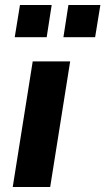

<svg xmlns="http://www.w3.org/2000/svg" viewBox="-20 -749 422 769"><path d="M31 0 111 -503H261L181 0ZM234 -600 254 -729H382L361 -600ZM39 -600 60 -729H187L167 -600Z"/></svg>

Font: Nunito Sans 7pt Condensed ExtraBold
Style: Italic
Weight: 800
Width: 3
Italic angle: -9°
Designer: Vernon Adams
Foundry: Vernon Adams
Version: Version 3.101;gftools[0.9.27]